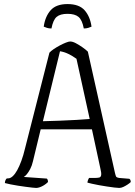

<svg xmlns="http://www.w3.org/2000/svg" viewBox="-20 -924 664 944"><path d="M158 0Q153 0 139 -1.5Q125 -3 106.5 -5.5Q88 -8 68.5 -11Q49 -14 32 -17.5Q15 -21 4 -24Q4 -31 7 -38Q10 -45 14 -47H20Q31 -47 42.5 -57.5Q54 -68 64.5 -87Q75 -106 85 -133Q95 -160 103 -194L223 -665Q230 -673 244 -682.5Q258 -692 274 -700.5Q290 -709 304 -714.5Q318 -720 325 -720Q337 -720 353 -711.5Q369 -703 385.5 -691.5Q402 -680 412 -670L545 -75Q548 -62 550.5 -56.5Q553 -51 567 -49L616 -45Q618 -43 620 -41Q622 -39 623 -29Q617 -23 607 -16.5Q597 -10 586.5 -5Q576 0 566 0Q558 0 542 -2Q526 -4 506 -7Q486 -10 467 -13.5Q448 -17 432.5 -20.5Q417 -24 410 -26Q410 -31 412.5 -38Q415 -45 418 -49H441Q459 -49 467.5 -51Q476 -53 477.5 -63.5Q479 -74 473 -98L432 -288H180L142 -131Q137 -109 128.5 -93Q120 -77 112 -67.5Q104 -58 97 -54L210 -46Q212 -45 214 -40.5Q216 -36 216 -29Q207 -20 196.5 -13.5Q186 -7 176 -3.5Q166 0 158 0ZM191 -328Q227 -329 271.5 -330.5Q316 -332 357 -334.5Q398 -337 421 -339L356 -635Q335 -650 315 -659.5Q295 -669 275 -672ZM312 -904Q369 -904 396 -873.5Q423 -843 430 -793Q424 -790 414 -787Q404 -784 392 -784Q384 -826 366 -841Q348 -856 312 -856Q276 -856 258.5 -841Q241 -826 233 -784Q220 -784 211 -787Q202 -790 195 -793Q202 -843 229 -873.5Q256 -904 312 -904Z"/></svg>

Font: Texturina Medium 12pt Thin
Style: Regular
Weight: 250
Version: Version 1.002